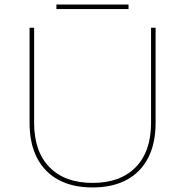

<svg xmlns="http://www.w3.org/2000/svg" viewBox="-20 -821 814 844"><path d="M130 -281Q130 -155 197.5 -86Q265 -17 387 -17Q509 -17 576.5 -86Q644 -155 644 -281V-699H664V-281Q664 -191 631.5 -127.5Q599 -64 537 -30.5Q475 3 387 3Q299 3 237 -30.5Q175 -64 142.5 -127.5Q110 -191 110 -281V-699H130ZM228 -801H545V-781H228Z"/></svg>

Font: Alexandria Thin
Style: Regular
Weight: 250
Designer: Mohamed Gaber
Foundry: Kief Type Foundry
Version: Version 5.100